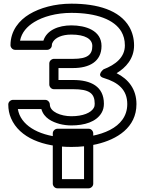

<svg xmlns="http://www.w3.org/2000/svg" viewBox="-20 -765 795 1044"><path d="M216 -544H89C98 -589 127 -621 166 -645C213 -674 285 -695 368 -695C505 -695 602 -658 640 -593C652 -572 659 -548 659 -518C659 -453 608 -413 543 -388C543 -388 500 -354 544 -341C624 -317 672 -276 672 -199C672 -68 522 -16 368 -16C223 -16 119 -64 86 -141C82 -150 79 -162 77 -172H205C219 -122 265 -102 304 -91C324 -86 345 -83 368 -83C439 -83 503 -102 532 -151C541 -166 545 -183 545 -201C545 -295 474 -330 378 -330H298V-395H378C464 -395 532 -429 532 -515C532 -600 445 -627 368 -627C298 -627 234 -601 216 -544ZM251 -197C251 -208 241 -222 226 -222H50C39 -222 25 -212 25 -197C25 -170 30 -145 40 -122C86 -15 216 34 368 34C418 34 464 29 506 19C616 -7 722 -71 722 -199C722 -280 678 -335 614 -367C664 -397 709 -446 709 -518C709 -555 700 -589 683 -619C630 -710 510 -745 368 -745C277 -745 197 -722 140 -688C85 -655 37 -599 37 -519C37 -508 47 -494 62 -494H237C248 -494 262 -504 262 -519C262 -527 265 -533 269 -539C283 -560 316 -577 368 -577C443 -577 482 -553 482 -515C482 -467 455 -445 378 -445H273C262 -445 248 -435 248 -420V-305C248 -294 258 -280 273 -280H378C465 -280 495 -258 495 -201C495 -192 494 -185 489 -177C474 -152 432 -133 368 -133C311 -133 251 -157 251 -197ZM437 209H317V-15H437ZM462 259C473 259 487 249 487 234V-40C487 -51 477 -65 462 -65H292C281 -65 267 -55 267 -40V234C267 245 277 259 292 259Z"/></svg>

Font: Asimov
Style: XWidOu
Weight: 500
Designer: Google
Version: Version 2.000980; 2014